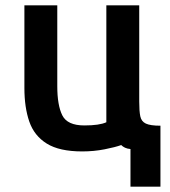

<svg xmlns="http://www.w3.org/2000/svg" viewBox="-20 -554 642 724"><path d="M505 -534H381V-93Q355 -81 298 -81Q234 -81 215 -119Q196 -157 196 -229V-534H72V-222Q72 -149 90.5 -95.5Q109 -42 156.5 -12.5Q204 17 290 17Q334 17 374.5 9Q415 1 437 -7Q443 -1 451.5 3Q460 7 472 8V150H585V-80Q547 -80 530 -88Q513 -96 509 -115.5Q505 -135 505 -171Z"/></svg>

Font: Repo DemiBold
Style: Regular
Weight: 600
Designer: Stefan Peev
Foundry: Context Ltd
Version: Version 1.502